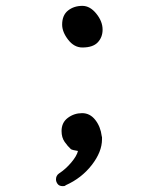

<svg xmlns="http://www.w3.org/2000/svg" viewBox="-20 -616 540 655"><path d="M194 19Q182 19 176.5 11.5Q171 4 171 -4Q171 -17 181 -24Q204 -39 223 -61.5Q242 -84 246 -101Q227 -104 222 -107Q211 -117 200.5 -132Q190 -147 190 -169Q190 -198 211.5 -214Q233 -230 260 -230Q287 -230 305 -207Q323 -184 327 -152Q327 -150 328 -149V-141Q328 -98 293 -53Q258 -8 204 16Q204 16 202.5 17.5Q201 19 194 19ZM261 -454Q233 -454 212.5 -480.5Q192 -507 192 -532Q192 -564 212 -580Q232 -596 261 -596Q287 -596 308.5 -569.5Q330 -543 330 -515Q330 -489 313.5 -471.5Q297 -454 261 -454Z"/></svg>

Font: LXGW WenKai Mono Medium
Style: Regular
Weight: 500
Monospace: yes
Designer: LXGW / Fontworks Inc.
Foundry: LXGW / Fontworks Inc.
Version: Version 1.520; June 14, 2025